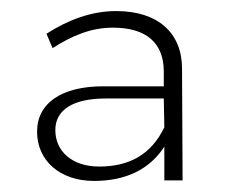

<svg xmlns="http://www.w3.org/2000/svg" viewBox="-20 -784 415 347"><path d="M310 -458 309 -660C309 -724 266 -764 190 -764C145 -764 103 -748 64 -723L75 -697C111 -720 145 -734 184 -734C245 -734 275 -706 276 -657V-628H166C92 -628 47 -598 47 -546C47 -494 88 -457 150 -457C206 -457 250 -477 277 -519V-458ZM159 -483C111 -483 80 -510 80 -549C80 -586 113 -606 171 -606H276L277 -554C253 -504 213 -483 159 -483Z"/></svg>

Font: Montserrat arm ExtraLight
Style: Regular
Weight: 275
Designer: Julieta Ulanovsky
Foundry: Julieta Ulanovsky
Version: Version 6.000;PS 006.000;hotconv 1.0.88;makeotf.lib2.5.64775